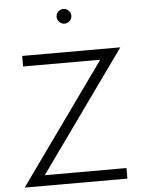

<svg xmlns="http://www.w3.org/2000/svg" viewBox="-64 -1046 806 1096"><g transform="rotate(-5 339.0 -498.5)"><path d="M620.9 0V-60.5H152.7L645.9 -750H83.6V-689.5H525.5L32.3 0ZM340.9 -912.3Q349.5 -912.3 357.3 -915.7Q365 -919.1 370.7 -924.8Q376.4 -930.5 379.8 -938.2Q383.2 -945.9 383.2 -954.5Q383.2 -963.2 379.8 -970.9Q376.4 -978.6 370.7 -984.3Q365 -990 357.3 -993.4Q349.5 -996.8 340.9 -996.8Q332.3 -996.8 324.5 -993.4Q316.8 -990 311.1 -984.3Q305.5 -978.6 302 -970.9Q298.6 -963.2 298.6 -954.5Q298.6 -945.9 302 -938.2Q305.5 -930.5 311.1 -924.8Q316.8 -919.1 324.5 -915.7Q332.3 -912.3 340.9 -912.3Z"/></g></svg>

Font: Spartan MB
Style: Regular
Weight: 212
Designer: Matt Bailey, Mirko Velimirovic
Foundry: Matt Bailey
Version: Version 1.005